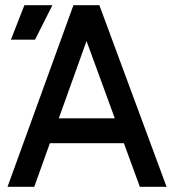

<svg xmlns="http://www.w3.org/2000/svg" viewBox="-20 -720 670 740"><path d="M22 -567H115L182 -700H74ZM519 0H622L363 -700H263ZM9 0H112L363 -700H263ZM110 -168H518V-264H110Z"/></svg>

Font: Unageo
Style: Medium
Weight: 500
Designer: Richard Sepsi
Foundry: Richard Sepsi
Version: Version 2.000